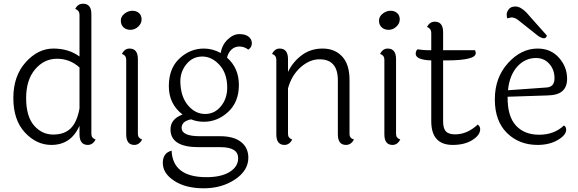

<svg xmlns="http://www.w3.org/2000/svg" viewBox="-20 -774 3117 1036"><path d="M409 -410Q357 -457 287.5 -457Q218 -457 169.5 -400Q121 -343 121 -244.5Q121 -146 163.5 -97Q206 -48 267 -48Q328 -48 362 -82Q396 -116 409 -189ZM473 -698V-51Q473 -29 496 -21Q480 8 454 8Q409 8 409 -49V-96Q364 8 257 8Q177 8 114.5 -59Q52 -126 52 -245Q52 -364 118.5 -438Q185 -512 268 -512Q351 -512 409 -469V-694Q409 -717 386 -726Q400 -754 428 -754Q473 -754 473 -698Z M694 -716Q716 -716 730 -703.5Q744 -691 744 -669Q744 -647 725.5 -630Q707 -613 684 -613Q661 -613 646.5 -626.5Q632 -640 632 -662.5Q632 -685 652 -700.5Q672 -716 694 -716ZM724 -455V-51Q724 -29 747 -21Q731 8 705 8Q661 8 661 -49V-452Q661 -475 638 -483Q652 -512 679 -512Q724 -512 724 -455Z M1206 -301Q1206 -378 1164.5 -423.5Q1123 -469 1071.5 -469Q1020 -469 986.5 -428.5Q953 -388 953 -334Q953 -325 954 -315Q959 -245 997.5 -202Q1036 -159 1087 -159Q1138 -159 1172 -200.5Q1206 -242 1206 -301ZM1170 20H1051Q900 20 900 -76Q900 -132 965 -156Q891 -213 891 -309Q891 -405 948.5 -458.5Q1006 -512 1080 -512Q1127 -512 1171 -488Q1178 -532 1208.5 -561Q1239 -590 1271.5 -590Q1304 -590 1321.5 -576Q1339 -562 1339 -540.5Q1339 -519 1320 -506Q1298 -523 1272 -523Q1246 -523 1228.5 -506Q1211 -489 1205 -463Q1269 -407 1269 -315.5Q1269 -224 1211.5 -170.5Q1154 -117 1080 -117Q1043 -117 1011 -130Q960 -120 960 -84Q960 -39 1059 -39H1168Q1241 -39 1280.5 -8Q1320 23 1320 77Q1320 146 1248.5 194Q1177 242 1079.5 242Q982 242 920.5 202Q859 162 858.5 106.5Q858 51 906 39Q912 182 1094 182Q1174 182 1219.5 153.5Q1265 125 1265 80Q1265 20 1170 20Z M1866 -342V-51Q1866 -28 1890 -21Q1874 8 1847 8Q1803 8 1803 -49V-341Q1803 -454 1704 -454Q1650 -454 1601.5 -410.5Q1553 -367 1534 -297V-51Q1534 -29 1557 -21Q1541 8 1515 8Q1471 8 1471 -49V-452Q1471 -475 1448 -483Q1462 -512 1489 -512Q1534 -512 1534 -455V-386Q1560 -440 1608 -476Q1656 -512 1721 -512Q1786 -512 1826 -469.5Q1866 -427 1866 -342Z M2087 -716Q2109 -716 2123 -703.5Q2137 -691 2137 -669Q2137 -647 2118.5 -630Q2100 -613 2077 -613Q2054 -613 2039.5 -626.5Q2025 -640 2025 -662.5Q2025 -685 2045 -700.5Q2065 -716 2087 -716ZM2117 -455V-51Q2117 -29 2140 -21Q2124 8 2098 8Q2054 8 2054 -49V-452Q2054 -475 2031 -483Q2045 -512 2072 -512Q2117 -512 2117 -455Z M2371 -448V-119Q2371 -81 2386 -65Q2401 -49 2436 -49Q2501 -49 2558 -102Q2571 -92 2571 -77Q2571 -45 2529 -18.5Q2487 8 2423 8Q2307 8 2307 -120V-448Q2223 -451 2223 -484Q2223 -499 2233 -508Q2265 -503 2288 -503H2307V-597Q2307 -619 2284 -629Q2299 -657 2326 -657Q2371 -657 2371 -600V-503H2543Q2547 -496 2547 -487Q2547 -448 2386 -448Z M2931 -582Q2927 -567 2914.5 -567.5Q2902 -568 2884 -580L2773 -668Q2756 -680 2739 -680L2717 -675Q2714 -685 2714 -696.5Q2714 -708 2723 -721Q2734 -739 2761 -739Q2788 -739 2819 -708ZM2930 -302Q2972 -305 2972 -351.5Q2972 -398 2944 -429.5Q2916 -461 2872 -461Q2813 -461 2771 -414.5Q2729 -368 2721 -287ZM3023 -97Q3035 -90 3035 -74Q3035 -45 2989.5 -18.5Q2944 8 2881 8Q2781 8 2715.5 -56.5Q2650 -121 2650 -238Q2650 -355 2721 -433.5Q2792 -512 2881 -512Q2952 -512 2996 -462.5Q3040 -413 3040 -349Q3040 -305 3014.5 -282.5Q2989 -260 2933 -259L2719 -252V-250Q2718 -147 2763.5 -97Q2809 -47 2889.5 -47Q2970 -47 3023 -97Z"/></svg>

Font: Laila Light
Style: Regular
Weight: 300
Designer: Hitesh Malaviya
Foundry: Indian Type Foundry
Version: Version 1.302;PS 1.0;hotconv 1.0.78;makeotf.lib2.5.61930; tt